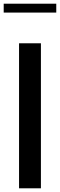

<svg xmlns="http://www.w3.org/2000/svg" viewBox="-33 -1018 324 1038"><path d="M70 -784H188.2V0H70ZM-13 -998H271.2V-950H-13Z"/></svg>

Font: Facade Sud
Style: Regular
Weight: 100
Designer: Éléonore Fines
Foundry: Velvetyne Type Foundry
Version: Version 1.001;Glyphs 3.2 (3202)